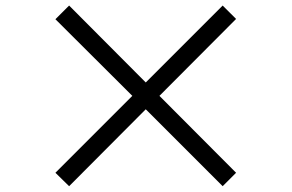

<svg xmlns="http://www.w3.org/2000/svg" viewBox="-20 -718 1040 685"><path d="M822.3 -101.6 774.4 -53.7 500 -328.1 226.6 -53.7 177.7 -101.6 452.1 -376 177.7 -649.4 226.6 -698.2 500 -423.8 774.4 -698.2 822.3 -650.4 548.8 -376Z"/></svg>

Font: Nasu
Style: Regular
Weight: 400
Designer: Ryoko NISHIZUKA (kana &amp; ideographs); Paul D. Hunt (Latin, Greek &amp; Cyrillic); Wenlong ZHANG (bopomofo); Sandoll C
Version: Version 2014.1215